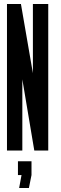

<svg xmlns="http://www.w3.org/2000/svg" viewBox="-20 -755 307 963"><path d="M152 0H222V-735H145V-388L85 -735H15V0H92V-357ZM138 54H70V123H88L76 188H125L138 123Z"/></svg>

Font: League Gothic Condensed
Style: Regular
Weight: 400
Width: 3
Designer: Tyler Finck
Foundry: The League of Moveable Type
Version: Version 1.001;PS 001.001;hotconv 1.0.56;makeotf.lib2.0.21325